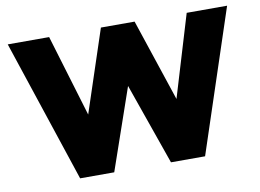

<svg xmlns="http://www.w3.org/2000/svg" viewBox="-76 -817 1269 937"><g transform="rotate(-10 558.5 -348.5)"><path d="M249 4.9Q291 4.9 418 4.9Q453.1 -95.7 557.6 -398.4Q592.8 -296.9 699.2 4.9Q741.2 4.9 868.2 4.9Q926.8 -170.9 1101.6 -700.2Q1051.8 -700.2 901.4 -700.2Q870.1 -598.6 779.3 -294.9Q745.1 -396.5 643.6 -702.1Q602.5 -702.1 476.6 -702.1Q443.4 -600.6 341.8 -294.9Q311.5 -396.5 219.7 -700.2Q168.9 -700.2 14.6 -700.2Q73.2 -523.4 249 4.9Z"/></g></svg>

Font: Big-Shock
Style: Black
Weight: 400